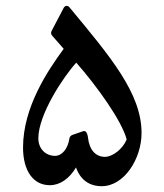

<svg xmlns="http://www.w3.org/2000/svg" viewBox="-20 -624 561 655"><path d="M327.1 11.2C403.8 11.2 462.9 -82.5 462.9 -170.4C462.9 -305.2 357.4 -429.7 217.3 -598.6C214.4 -602.1 210.9 -604 207.5 -604C203.6 -604 199.7 -601.6 197.3 -597.2L156.3 -519C154.8 -516.1 154.3 -513.7 154.3 -511.2C154.3 -507.8 155.8 -504.9 158.2 -502L197.3 -457.5C142.6 -382.8 58.6 -258.3 58.6 -120.6C58.6 -41.5 93.3 7.8 149.9 7.8C184.6 7.8 216.3 -14.2 239.3 -52.7C254.4 -10.3 284.7 11.2 327.1 11.2ZM337.9 -88.9C306.6 -88.9 284.7 -112.8 280.3 -153.8C278.3 -170.9 272 -179.7 263.2 -176.3L228 -164.1C221.7 -162.1 217.3 -157.2 216.8 -151.4C211.4 -116.2 191.4 -92.3 168 -92.3C134.8 -92.3 110.8 -117.2 110.8 -152.3C110.8 -233.9 197.8 -364.3 240.2 -410.2C309.1 -332 395.5 -212.4 412.1 -148.4C399.4 -116.2 364.3 -88.9 337.9 -88.9Z"/></svg>

Font: Pfont
Style: Regular
Weight: 400
Designer: Damoon Khanjanzadeh
Foundry: pfont
Version: Version 1.000;PS 000.300;hotconv 1.0.88;makeotf.lib2.5.64775